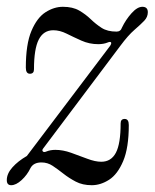

<svg xmlns="http://www.w3.org/2000/svg" viewBox="-33 -536 455 565"><path d="M0 9Q-13 9 -13 -6Q-13 -25 3.5 -43.5Q20 -62 46 -77L291 -401Q296 -409 293.5 -411.5Q291 -414 284 -411Q272 -406 256 -406Q230 -406 206.5 -416.5Q183 -427 163 -437Q143 -447 124 -447Q95 -447 81 -419.5Q67 -392 67 -332Q67 -319 55 -319Q43 -319 43 -337Q43 -406 59.5 -445Q76 -484 101 -500Q126 -516 152 -516Q181 -516 200 -505Q219 -494 234 -479.5Q249 -465 266 -454Q283 -443 310 -443Q322 -443 326 -455Q337 -478 354 -497Q371 -516 386 -516Q402 -516 402 -500Q402 -486 391.5 -475Q381 -464 362.5 -448Q344 -432 321 -401L94 -99Q90 -94 93 -90.5Q96 -87 103 -90Q115 -95 130 -95Q152 -95 176 -86.5Q200 -78 223.5 -69Q247 -60 265 -60Q294 -60 308 -86.5Q322 -113 322 -173Q322 -186 334 -186Q346 -186 346 -168Q346 -101 329.5 -62Q313 -23 288 -7Q263 9 237 9Q210 9 190 -1.5Q170 -12 153.5 -25Q137 -38 122 -48Q107 -58 89 -58Q66 -58 57 -42Q47 -21 30.5 -6Q14 9 0 9Z"/></svg>

Font: Instrument Serif
Style: Italic
Weight: 400
Italic angle: -13°
Designer: Rodrigo Fuenzalida
Foundry: fragTYPE
Version: Version 1.000; ttfautohint (v1.8.4.7-5d5b);gftools[0.9.27]